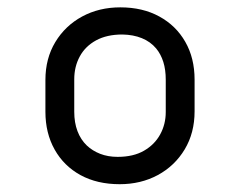

<svg xmlns="http://www.w3.org/2000/svg" viewBox="-20 -781 640 512"><path d="M300.8 -761.4Q360.5 -761.4 404.9 -737Q449.4 -712.7 474.1 -669.4Q498.9 -626.2 498.9 -568.6V-484Q498.9 -426.6 472.5 -382.6Q446.1 -338.7 400.9 -314.2Q355.7 -289.8 299.2 -289.8Q239.1 -289.8 194.6 -314.1Q150.2 -338.5 125.7 -382.2Q101.1 -426 101.1 -483V-567.8Q101.1 -625.1 127.5 -668.8Q153.9 -712.5 199.1 -737Q244.3 -761.4 300.8 -761.4ZM306.3 -689Q264.9 -689 236.1 -673.3Q207.3 -657.5 192.7 -630.4Q178 -603.3 178 -569.5V-482.8Q178 -454.1 186.6 -431.3Q195.2 -408.6 211.6 -392.9Q226.3 -379 247.1 -370.8Q268 -362.7 293.7 -362.7Q335.7 -362.7 364 -379.1Q392.3 -395.4 407.1 -422.5Q422 -449.6 422 -482.3V-568.4Q422 -595.1 415.5 -615.9Q408.9 -636.7 396.4 -651.8Q381.2 -669.9 358.3 -679.2Q335.5 -688.5 306.3 -689Z"/></svg>

Font: Recursive Sans Linear Light
Style: Regular
Weight: 300
Version: Version 1.085